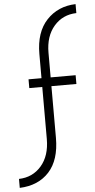

<svg xmlns="http://www.w3.org/2000/svg" viewBox="-129 -796 497 1003"><g transform="rotate(-5 120.0 -294.5)"><path d="M307 -760V-713Q235 -711 189.5 -658.5Q144 -606 144 -519V-390H275V-344H144V-73Q144 43 87.5 105Q31 167 -67 171V124Q5 122 50.5 69.5Q96 17 96 -71V-344H28V-390H96V-517Q96 -631 155 -694Q214 -757 307 -760Z"/></g></svg>

Font: Josefin Sans Light
Style: Regular
Weight: 300
Designer: Santiago Orozco
Foundry: Typemade
Version: Version 2.000